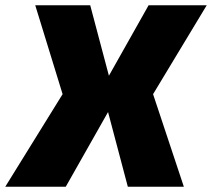

<svg xmlns="http://www.w3.org/2000/svg" viewBox="-66 -710 806 730"><path d="M277 -690 372 -332 184 0H-46L172 -352L68 -690ZM448 -414 431 -294H224L241 -414ZM720 -690 516 -352 633 0H420L321 -374L499 -690Z"/></svg>

Font: Exo 2 Black
Style: Italic
Weight: 900
Italic angle: -8°
Designer: Natanael Gama
Foundry: Natanael Gama
Version: Version 2.010